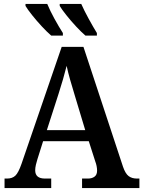

<svg xmlns="http://www.w3.org/2000/svg" viewBox="-20 -951 725 971"><path d="M3 0V-48H16Q42 -48 57.5 -62.5Q73 -77 89 -123L292 -714H402L602 -108Q614 -73 630.5 -60.5Q647 -48 672 -48H685V0H395V-48H425Q445 -48 458 -57.5Q471 -67 471 -88Q471 -99 468.5 -111.5Q466 -124 462 -134L429 -237H198L169 -145Q165 -133 161.5 -117.5Q158 -102 158 -90Q158 -48 207 -48H239V0ZM217 -293H411L358 -469Q346 -508 335 -546.5Q324 -585 317 -618Q309 -586 298.5 -549.5Q288 -513 276 -476ZM412 -771Q391 -789 364.5 -817.5Q338 -846 315 -875Q292 -904 282 -921V-931H391Q406 -897 428.5 -856Q451 -815 470 -784V-771ZM239 -771Q218 -789 191.5 -817.5Q165 -846 142 -875Q119 -904 109 -921V-931H219Q233 -897 255.5 -856Q278 -815 298 -784V-771Z"/></svg>

Font: Noto Serif SemiCondensed SemiBold
Style: Regular
Weight: 600
Width: 4
Designer: Monotype Design Team
Foundry: Monotype Imaging Inc.
Version: Version 2.013; ttfautohint (v1.8.4.7-5d5b)